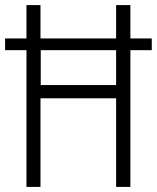

<svg xmlns="http://www.w3.org/2000/svg" viewBox="-21 -734 616 754"><path d="M83 0V-537H-1V-583H83V-714H138V-583H435V-714H491V-583H575V-537H491V0H435V-348H138V0ZM139 -400H435V-537H139Z"/></svg>

Font: Noto Sans Condensed Light
Style: Regular
Weight: 300
Width: 3
Designer: Monotype Design Team
Foundry: Monotype Imaging Inc.
Version: Version 2.013; ttfautohint (v1.8.4.7-5d5b)